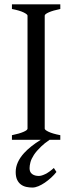

<svg xmlns="http://www.w3.org/2000/svg" viewBox="-20 -635 338 872"><path d="M236.3 146Q226.1 159.2 212.2 171.9Q198.2 184.6 183.6 194.6Q168.9 204.6 154.3 210.7Q139.6 216.8 127.4 216.8Q113.3 216.8 99.6 213.9Q85.9 210.9 75.2 203.1Q64.5 195.3 57.9 181.6Q51.3 168 51.3 146Q51.3 102.1 89.4 60.1Q117.7 29.3 165 0H34.2V-21Q67.4 -27.8 86.2 -35.9Q105 -43.9 105 -50.8V-564Q105 -569.8 87.2 -578.6Q69.3 -587.4 34.2 -594.2V-615.2H253.9V-594.2Q220.7 -587.4 201.9 -579.1Q183.1 -570.8 183.1 -564V-50.8Q183.1 -44.9 200.9 -36.4Q218.8 -27.8 253.9 -21V0H205.1Q182.6 15.1 167 30.3Q145.5 50.8 133.8 68.8Q122.1 86.9 118.2 102.1Q114.3 117.2 114.3 128.9Q114.3 147 126 155.5Q137.7 164.1 156.2 164.1Q168.5 164.1 186.3 155.3Q204.1 146.5 224.6 127.9Z"/></svg>

Font: Gentium Plus Am
Style: Regular
Weight: 400
Designer: J. Victor Gaultney, Annie Olsen, Iska Routamaa, Becca Hirsbrunner
Foundry: SIL International
Version: Version 5.000